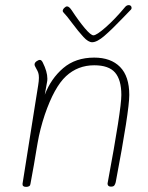

<svg xmlns="http://www.w3.org/2000/svg" viewBox="-20 -732 580 750"><path d="M485 -361Q485 -299 432 -20Q430 -12 426.5 -7.5Q423 -3 414 -3Q405 -3 402 -8Q399 -13 401 -20Q454 -304 454 -361Q454 -420 429.5 -448.5Q405 -477 348 -477Q284 -477 238 -434.5Q192 -392 155 -284Q136 -227 127 -174L123 -151Q114 -94 99 -14Q98 -2 82 -2Q67 -2 68 -14Q94 -175 117 -323L129 -398Q132 -416 132 -428Q132 -440 129.5 -447.5Q127 -455 123 -461.5Q119 -468 118 -471Q115 -476 115 -480Q115 -487 122.5 -492.5Q130 -498 136 -498Q142 -498 147 -488Q165 -452 165 -425Q165 -417 164 -413L155 -362Q179 -425 227 -466Q275 -507 348 -507Q413 -507 449 -470.5Q485 -434 485 -361ZM494 -701Q494 -697 491.5 -694.5Q489 -692 488 -691L461 -663Q418 -618 388.5 -592.5Q359 -567 340 -567Q325 -567 306 -587.5Q287 -608 260 -644Q241 -670 230 -681Q225 -686 225 -689Q225 -695 231 -701Q237 -707 242 -707Q250 -707 260 -692Q289 -648 312 -621Q335 -594 345 -594Q357 -594 393 -625.5Q429 -657 469 -705Q475 -712 483 -712Q488 -712 491 -709Q494 -706 494 -701Z"/></svg>

Font: Mali ExtraLight
Style: Italic
Weight: 275
Italic angle: -10°
Version: Version 1.000; ttfautohint (v1.6)